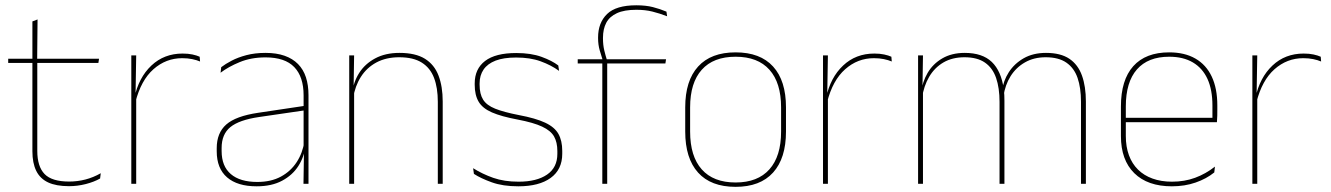

<svg xmlns="http://www.w3.org/2000/svg" viewBox="-20 -695 5034 726"><path d="M241 9Q192.5 9 162 -5.2Q131.5 -19.5 117 -49Q102.5 -78.5 102.5 -123V-462.5H121V-124.5Q121 -65.5 148.5 -37Q176 -8.5 241.5 -8.5Q272.5 -8.5 302.8 -16.2Q333 -24 361 -40L358.5 -20Q335.5 -7 304.2 1Q273 9 241 9ZM11 -457V-473H354.5L352 -457ZM102.5 -468V-614L122 -621.5L120.5 -468Z M492 -308.5 482.5 -320.5 488 -325Q504.5 -402 552.5 -447.2Q600.5 -492.5 670.5 -492.5Q691.5 -492.5 707.8 -489Q724 -485.5 735 -480.5L736.5 -462.5Q723.5 -468 706.5 -471.5Q689.5 -475 669 -475Q607.5 -475 560.2 -433.2Q513 -391.5 492 -308.5ZM476.5 0V-485.5H495L492.5 -335L495 -332.5V0Z M1127.5 0 1129.5 -128 1128 -131.5V-292V-334.5Q1128 -404.5 1092.8 -441.2Q1057.5 -478 984 -478Q929.5 -478 886.5 -460.2Q843.5 -442.5 814 -420L816.5 -441Q832 -453 855.8 -465.5Q879.5 -478 911.8 -486.5Q944 -495 984 -495Q1025.5 -495 1056 -484.2Q1086.5 -473.5 1106.8 -453Q1127 -432.5 1136.8 -402.8Q1146.5 -373 1146.5 -335V0ZM950.5 9.5Q878 9.5 838.8 -24.2Q799.5 -58 799.5 -123V-134.5Q799.5 -192.5 835.5 -224.2Q871.5 -256 956 -268.5L1137 -295.5L1137.5 -278.5L959.5 -252.5Q884.5 -241.5 851.2 -214.5Q818 -187.5 818 -135.5V-124Q818 -66.5 852.8 -36.8Q887.5 -7 953 -7Q1005 -7 1042.2 -27.2Q1079.5 -47.5 1102 -82.2Q1124.5 -117 1131 -160.5L1140.5 -142H1134.5Q1130.5 -102.5 1108.5 -67.8Q1086.5 -33 1047 -11.8Q1007.5 9.5 950.5 9.5Z M1635.5 0V-310Q1635.5 -363 1621.2 -400.5Q1607 -438 1575 -458.2Q1543 -478.5 1489.5 -478.5Q1440 -478.5 1403.2 -458.8Q1366.5 -439 1344.5 -404.2Q1322.5 -369.5 1315.5 -325L1306.5 -344H1312Q1316.5 -385 1338.2 -419.2Q1360 -453.5 1398.5 -474.2Q1437 -495 1490.5 -495Q1551 -495 1586.8 -472.8Q1622.5 -450.5 1638.2 -409.2Q1654 -368 1654 -311V0ZM1300.5 0V-485.5H1319L1317 -358.5H1319V0Z M1940 9.5Q1881.5 9.5 1839.8 -5.5Q1798 -20.5 1772 -37.5L1769 -59Q1804 -37 1845.2 -22.5Q1886.5 -8 1941 -8Q2009.5 -8 2048.5 -34.8Q2087.5 -61.5 2087.5 -113.5V-123.5Q2087.5 -157 2075 -179Q2062.5 -201 2030 -216.2Q1997.5 -231.5 1937 -243Q1875.5 -254.5 1840 -270Q1804.5 -285.5 1789.8 -310.5Q1775 -335.5 1775 -374.5V-379.5Q1775 -434.5 1814.2 -464.5Q1853.5 -494.5 1932 -494.5Q1988 -494.5 2027.8 -480Q2067.5 -465.5 2091 -447.5L2094 -427Q2063.5 -449 2024.2 -463.2Q1985 -477.5 1931.5 -477.5Q1884.5 -477.5 1854 -465.8Q1823.5 -454 1808.5 -432Q1793.5 -410 1793.5 -379.5V-374.5Q1793.5 -339.5 1806.8 -318.2Q1820 -297 1852.5 -284Q1885 -271 1941.5 -260Q2005.5 -248 2041.2 -231.2Q2077 -214.5 2091.5 -188.8Q2106 -163 2106 -124.5V-113.5Q2106 -54 2062.2 -22.2Q2018.5 9.5 1940 9.5Z M2386 -675Q2422 -675 2448.5 -668.2Q2475 -661.5 2500 -651L2502.5 -633.5Q2474 -644.5 2447 -651.2Q2420 -658 2386 -658Q2340.5 -658 2312.8 -645.2Q2285 -632.5 2272.5 -609Q2260 -585.5 2260 -552V-549Q2260 -525 2265 -504.2Q2270 -483.5 2275.5 -466.5L2259 -464V-467.5Q2254 -482.5 2247.8 -504.2Q2241.5 -526 2241.5 -550.5V-553Q2241.5 -609 2275.5 -642Q2309.5 -675 2386 -675ZM2257.5 0V-460H2276V0ZM2164.5 -455V-471H2264.5H2270.5H2498.5L2496 -455Z M2761.5 11.5Q2668 11.5 2619.5 -42.5Q2571 -96.5 2571 -197.5V-289Q2571 -390 2619.8 -443.5Q2668.5 -497 2761.5 -497Q2854.5 -497 2903.2 -443.5Q2952 -390 2952 -289V-197.5Q2952 -96.5 2903.2 -42.5Q2854.5 11.5 2761.5 11.5ZM2761.5 -5Q2845 -5 2889.2 -54.5Q2933.5 -104 2933.5 -197.5V-289Q2933.5 -382 2889.5 -431.2Q2845.5 -480.5 2761.5 -480.5Q2677.5 -480.5 2633.5 -431.2Q2589.5 -382 2589.5 -289V-197.5Q2589.5 -104 2633.5 -54.5Q2677.5 -5 2761.5 -5Z M3107.5 -308.5 3098 -320.5 3103.5 -325Q3120 -402 3168 -447.2Q3216 -492.5 3286 -492.5Q3307 -492.5 3323.2 -489Q3339.5 -485.5 3350.5 -480.5L3352 -462.5Q3339 -468 3322 -471.5Q3305 -475 3284.5 -475Q3223 -475 3175.8 -433.2Q3128.5 -391.5 3107.5 -308.5ZM3092 0V-485.5H3110.5L3108 -335L3110.5 -332.5V0Z M4067.5 0V-310Q4067.5 -363 4054.5 -400.5Q4041.5 -438 4012.2 -458.2Q3983 -478.5 3934 -478.5Q3889.5 -478.5 3855.8 -459.2Q3822 -440 3801.2 -406.8Q3780.5 -373.5 3774.5 -331.5L3764 -351.5H3769Q3773.5 -389 3794.5 -421.8Q3815.5 -454.5 3851 -474.8Q3886.5 -495 3935 -495Q3990.5 -495 4023.5 -472.8Q4056.5 -450.5 4071.2 -409.2Q4086 -368 4086 -311V0ZM3451.5 0V-485.5H3470L3468 -357.5H3470V0ZM3759.5 0V-309.5Q3759.5 -362.5 3746.5 -400.2Q3733.5 -438 3704.5 -458.2Q3675.5 -478.5 3627 -478.5Q3581 -478.5 3547.2 -458.8Q3513.5 -439 3493.2 -404.2Q3473 -369.5 3466.5 -325L3456 -344H3463Q3467.5 -385 3487.5 -419.2Q3507.5 -453.5 3543 -474.2Q3578.5 -495 3628 -495Q3694.5 -495 3730.2 -460.8Q3766 -426.5 3775.5 -358Q3777 -346.5 3777.5 -336Q3778 -325.5 3778 -314V0Z M4411 9.5Q4319.5 9.5 4269 -40.2Q4218.5 -90 4218.5 -180.5V-292.5Q4218.5 -392.5 4265.2 -444.8Q4312 -497 4401 -497Q4459.5 -497 4500.2 -473.5Q4541 -450 4562 -405.2Q4583 -360.5 4583 -296.5V-279.5Q4583 -268.5 4582.8 -257.5Q4582.5 -246.5 4581.5 -233H4564.5Q4564.5 -250.5 4564.5 -266.5Q4564.5 -282.5 4564.5 -296Q4564.5 -355.5 4545.8 -396.5Q4527 -437.5 4490.5 -459Q4454 -480.5 4401 -480.5Q4321 -480.5 4279 -432.5Q4237 -384.5 4237 -292.5V-243.5V-239.5V-181Q4237 -140 4248.8 -108Q4260.5 -76 4283 -53.8Q4305.5 -31.5 4338 -19.8Q4370.5 -8 4411.5 -8Q4459 -8 4499 -22.8Q4539 -37.5 4574 -65L4571.5 -43Q4542 -19 4501 -4.8Q4460 9.5 4411 9.5ZM4227 -233V-249.5H4575V-233Z M4731 -308.5 4721.5 -320.5 4727 -325Q4743.5 -402 4791.5 -447.2Q4839.5 -492.5 4909.5 -492.5Q4930.5 -492.5 4946.8 -489Q4963 -485.5 4974 -480.5L4975.5 -462.5Q4962.5 -468 4945.5 -471.5Q4928.5 -475 4908 -475Q4846.5 -475 4799.2 -433.2Q4752 -391.5 4731 -308.5ZM4715.5 0V-485.5H4734L4731.5 -335L4734 -332.5V0Z"/></svg>

Font: Anek Odia Thin
Style: Regular
Weight: 250
Version: Version 1.003